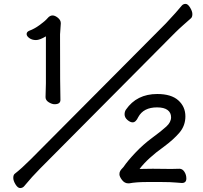

<svg xmlns="http://www.w3.org/2000/svg" viewBox="-20 -869 1040 982"><path d="M258.8 -335.9Q246.1 -335.9 229.5 -345.9Q212.9 -356 212.9 -372.1L214.8 -442.9V-683.1Q183.1 -664.1 164.1 -664.1Q144 -664.1 130.1 -674.1Q116.2 -684.1 116.2 -694.8Q116.2 -706.1 129.9 -711.9Q155.8 -721.2 183.8 -741.7Q211.9 -762.2 223.4 -776.1Q234.9 -790 249 -790Q261.2 -790 276.1 -778.1Q291 -766.1 291 -750L287.1 -692.9Q287.1 -401.9 289.1 -357.9Q289.1 -335.9 258.8 -335.9ZM83 92.8Q70.8 92.8 59.3 74Q47.9 55.2 47.9 41Q47.9 25.9 55.2 20Q89.8 -6.8 137.2 -54.2L828.1 -749Q887.2 -812 909.2 -839.8Q917 -849.1 929.2 -849.1Q940.9 -849.1 952.4 -830.1Q963.9 -811 963.9 -796.9Q963.9 -782.2 957 -775.9Q939 -759.8 917 -740.5Q895 -721.2 875 -701.2L184.1 -5.9Q145 33.2 102.1 85Q94.2 92.8 83 92.8ZM640.1 68.8H636.2Q617.2 68.8 604 51.5Q590.8 34.2 590.8 22Q590.8 11.2 595.5 4.2Q600.1 -2.9 604.5 -7.1Q608.9 -11.2 611.8 -15.1Q630.9 -43.9 671.4 -86.9Q711.9 -129.9 759 -164.6Q806.2 -199.2 830.6 -221.7Q855 -244.1 855 -269Q855 -293 836.9 -306.4Q818.8 -319.8 783.2 -319.8Q713.9 -319.8 687 -270Q674.8 -243.2 658.2 -243.2Q646 -243.2 631.6 -255.6Q617.2 -268.1 617.2 -284.2Q617.2 -297.9 624 -308.1Q679.2 -388.2 784.2 -388.2Q856 -388.2 892.1 -355.7Q928.2 -323.2 928.2 -273.9Q928.2 -226.1 897.7 -190.4Q867.2 -154.8 818.8 -119.1Q735.8 -60.1 693.8 -4.9Q721.2 -5.9 761.2 -5.9L856 -4.9L897.9 -5.9Q913.1 -5.9 923.1 9.5Q933.1 24.9 933.1 43.9Q933.1 66.9 910.2 66.9Q903.8 66.9 877.9 64.5Q852.1 62 809.1 62H729Q676.8 62 640.1 68.8Z"/></svg>

Font: LXGW WenKai Screen
Style: Regular
Weight: 400
Designer: LXGW / Fontworks Inc.
Foundry: LXGW / Fontworks Inc.
Version: Version 1.510;January 18,2025